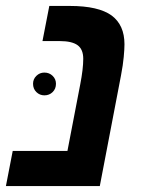

<svg xmlns="http://www.w3.org/2000/svg" viewBox="-35 -626 486 646"><path d="M372.1 -372.1 300.8 0H-15.1L7.8 -118.2H191.9L234.9 -341.8Q245.1 -394 245.1 -428.2Q245.1 -460 226.1 -473.9Q207 -487.8 166 -487.8H107.9L130.9 -606H200.2Q296.4 -606 340.8 -573.7Q383.8 -541.5 383.8 -477.1Q383.8 -460.9 381.3 -434.3Q378.9 -407.7 372.1 -372.1ZM76.2 -344.2Q76.2 -359.9 87.4 -370.8Q98.6 -381.8 114.3 -381.8Q130.9 -381.8 142.1 -370.8Q153.3 -359.9 153.3 -344.2Q153.3 -327.1 142.1 -316.2Q130.9 -305.2 114.3 -305.2Q98.6 -305.2 87.4 -316.2Q76.2 -327.1 76.2 -344.2Z"/></svg>

Font: Arimo
Style: Italic
Weight: 400
Italic angle: -12°
Designer: Steve Matteson
Foundry: Monotype Imaging Inc.
Version: Version 1.33